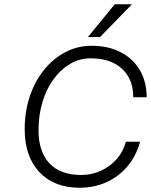

<svg xmlns="http://www.w3.org/2000/svg" viewBox="-20 -874 709 902"><path d="M600 -854 450 -700H393L519 -854ZM96 -267Q96 -350 120 -421.5Q144 -493 187 -546Q230 -599 287 -629Q344 -659 411 -659Q488 -659 546.5 -629Q605 -599 637 -544.5Q669 -490 669 -417H606Q606 -502 553 -551Q500 -600 406 -600Q354 -600 309.5 -574Q265 -548 231.5 -502Q198 -456 179.5 -394.5Q161 -333 161 -262Q161 -161 212.5 -106.5Q264 -52 361 -52Q411 -52 454.5 -72Q498 -92 529 -127.5Q560 -163 571 -208H638Q620 -142 579.5 -93.5Q539 -45 481 -18.5Q423 8 354 8Q234 8 165 -65.5Q96 -139 96 -267Z"/></svg>

Font: Overused Grotesk Book
Style: Italic
Weight: 350
Italic angle: -10°
Version: Version 0.003